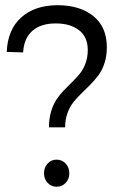

<svg xmlns="http://www.w3.org/2000/svg" viewBox="-20 -709 464 737"><path d="M5.9 -509.8Q9.3 -595.2 61.5 -642.1Q113.8 -689 201.2 -689Q286.6 -689 338.4 -647.2Q390.1 -605.5 390.1 -527.8Q390.1 -494.6 381.3 -467.3Q372.6 -439.9 358.4 -420.9Q344.2 -401.9 327.1 -384.5Q310.1 -367.2 293 -350.8Q275.9 -334.5 261.7 -316.7Q247.6 -298.8 238.8 -274.2Q230 -249.5 230 -220.2H168Q168 -253.9 176.3 -281.5Q184.6 -309.1 197.5 -328.1Q210.4 -347.2 226.6 -363.8Q242.7 -380.4 258.5 -395.8Q274.4 -411.1 287.4 -427.5Q300.3 -443.8 308.6 -466.8Q316.9 -489.7 316.9 -517.1Q316.9 -566.9 283.4 -593Q250 -619.1 193.8 -619.1Q137.2 -619.1 104.5 -590.8Q71.8 -562.5 68.8 -507.8ZM148.9 -43.9Q148.9 -66.4 162.8 -81.3Q176.8 -96.2 196.8 -96.2Q217.8 -96.2 231.9 -81.3Q246.1 -66.4 246.1 -43.9Q246.1 -21.5 231.9 -6.8Q217.8 7.8 196.8 7.8Q176.8 7.8 162.8 -7.1Q148.9 -22 148.9 -43.9Z"/></svg>

Font: Montserrat Light
Style: Regular
Weight: 300
Designer: Julieta Ulanovsky
Foundry: Julieta Ulanovsky
Version: Version 1.000;PS 002.000;hotconv 1.0.70;makeotf.lib2.5.58329